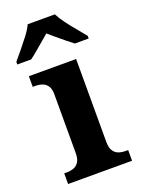

<svg xmlns="http://www.w3.org/2000/svg" viewBox="-161 -831 658 897"><g transform="rotate(-20 168.5 -383.0)"><path d="M17 0V-53H29Q49 -53 65 -59Q81 -65 90.5 -80.5Q100 -96 100 -124V-416Q100 -443 90 -457.5Q80 -472 64.5 -477.5Q49 -483 29 -483H17V-536H252V-124Q252 -96 261.5 -80.5Q271 -65 287 -59Q303 -53 323 -53H335V0ZM-15 -619Q1 -638 22.5 -664Q44 -690 64.5 -717Q85 -744 95 -766H230Q241 -744 261 -717Q281 -690 303 -664Q325 -638 340 -619V-606H271Q257 -617 237 -633Q217 -649 197 -666Q177 -683 162 -696Q147 -683 127 -666Q107 -649 88 -633Q69 -617 54 -606H-15Z"/></g></svg>

Font: Noto Serif Myanmar
Style: Regular
Weight: 400
Designer: Ben Mitchell and the Monotype Design Team
Foundry: Monotype Imaging Inc.
Version: Version 2.106